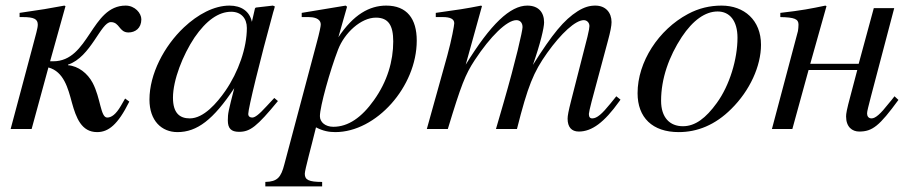

<svg xmlns="http://www.w3.org/2000/svg" viewBox="-20 -461 3262 686"><path d="M159 -242 214 -439 210 -441C157 -431 127 -426 50 -415V-400H61C101 -400 115 -393 115 -373C115 -360 108 -338 96 -292L18 0H93L153 -220C208 -205 223 -146 237 -94C252 -40 271 11 327 11C367 11 401 -15 442 -98L427 -109C422 -100 417 -91 412 -83C394 -52 378 -41 363 -41C339 -41 340 -110 311 -165C293 -199 260 -225 223 -228V-230C305 -257 340 -382 376 -382C408 -382 405 -345 439 -345C463 -345 485 -360 485 -392C485 -414 462 -441 429 -441C305 -441 299 -242 170 -242Z M960 -111 933 -82C903 -49 890 -41 881 -41C873 -41 867 -45 867 -54C867 -74 909 -246 956 -417C959 -427 960 -429 962 -438L955 -441L894 -434L891 -431L880 -383C872 -420 843 -441 800 -441C745 -441 687 -410 637 -363C566 -296 514 -196 514 -105C514 -29 558 11 614 11C684 11 742 -33 817 -146C796 -64 794 -56 794 -31C794 -2 806 10 834 10C874 10 898 -9 973 -100ZM862 -361C862 -290 832 -204 785 -136C755 -93 708 -38 658 -38C622 -38 598 -57 598 -112C598 -175 633 -264 675 -327C717 -388 761 -419 806 -419C841 -419 862 -396 862 -361Z M1220 -437 1215 -441 1058 -415V-400H1082C1098 -400 1126 -397 1126 -373C1126 -368 1122 -346 1111 -306L996 126C984 173 971 188 928 189V205H1131V189C1084 189 1069 182 1069 160C1069 146 1092 64 1109 -6C1134 7 1155 11 1178 11C1324 11 1469 -151 1469 -316C1469 -394 1434 -441 1360 -441C1300 -441 1243 -409 1189 -328ZM1385 -313C1385 -243 1364 -170 1316 -103C1272 -41 1224 -8 1171 -8C1143 -8 1123 -24 1123 -46C1123 -80 1159 -209 1188 -284C1211 -344 1270 -398 1323 -398C1368 -398 1385 -370 1385 -313Z M2197 -105 2182 -117 2161 -91C2131 -54 2113 -38 2096 -38C2088 -38 2084 -43 2084 -54C2084 -58 2088 -76 2094 -99L2152 -315C2161 -348 2165 -369 2165 -382C2165 -416 2144 -441 2107 -441C2087 -441 2068 -436 2044 -421C1995 -390 1954 -340 1884 -229C1911 -306 1924 -362 1924 -381C1924 -417 1904 -441 1864 -441C1803 -441 1733 -375 1644 -230L1702 -439L1699 -441C1644 -430 1616 -426 1537 -415V-400H1562C1589 -400 1603 -393 1603 -378C1603 -371 1594 -320 1578 -262L1505 0H1580C1628 -158 1642 -194 1676 -246C1732 -331 1791 -389 1825 -389C1838 -389 1847 -380 1847 -364C1847 -351 1823 -245 1779 -93L1752 0H1827C1866 -154 1886 -203 1935 -272C1985 -342 2036 -389 2066 -389C2077 -389 2086 -380 2086 -368C2086 -363 2084 -350 2079 -330L2021 -103C2011 -64 2008 -47 2008 -37C2008 -7 2022 9 2048 9C2095 9 2139 -24 2192 -98Z M2699 -301C2699 -389 2639 -441 2558 -441C2517 -441 2477 -432 2438 -411C2333 -355 2258 -240 2258 -128C2258 -41 2311 11 2405 11C2471 11 2535 -14 2593 -72C2659 -137 2699 -225 2699 -301ZM2615 -326C2615 -250 2587 -156 2541 -93C2502 -39 2464 -10 2420 -10C2373 -10 2342 -41 2342 -101C2342 -180 2370 -259 2416 -329C2456 -389 2500 -420 2544 -420C2587 -420 2615 -387 2615 -326Z M3176 -117C3169 -108 3162 -99 3155 -91C3126 -54 3108 -38 3094 -38C3082 -38 3078 -47 3078 -56C3078 -64 3083 -81 3092 -117L3175 -432H3102L3048 -233H2875L2933 -439L2929 -441C2876 -430 2847 -424 2768 -415V-400C2819 -399 2833 -393 2833 -373C2833 -367 2832 -355 2831 -350L2738 0H2811L2869 -211H3043L3019 -120C3005 -68 3003 -55 3003 -45C3003 -7 3025 9 3050 9C3097 9 3122 -11 3190 -104Z"/></svg>

Font: XITS
Style: Italic
Weight: 400
Italic angle: -16.33°
Designer: MicroPress Inc., with final additions and corrections provided by Coen Hoffman, Elsevier (retired)
Version: Version 1.107